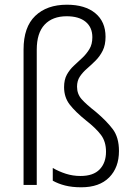

<svg xmlns="http://www.w3.org/2000/svg" viewBox="-20 -785 568 815"><path d="M428 -629Q428 -594 416 -570Q404 -546 386 -528Q368 -510 349.5 -494Q331 -478 319 -460Q307 -442 307 -417Q307 -386 326.5 -364Q346 -342 387 -310Q432 -272 458.5 -237Q485 -202 485 -144Q485 -74 443.5 -32Q402 10 325 10Q286 10 256.5 2.5Q227 -5 204 -18V-72Q230 -57 259.5 -47.5Q289 -38 322 -38Q376 -38 403 -66Q430 -94 430 -141Q430 -184 408.5 -212.5Q387 -241 346 -273Q300 -310 276 -341Q252 -372 252 -415Q252 -447 264 -468.5Q276 -490 294 -506.5Q312 -523 329.5 -539.5Q347 -556 359.5 -576.5Q372 -597 372 -627Q372 -669 343.5 -692.5Q315 -716 263 -716Q203 -716 169.5 -680.5Q136 -645 136 -574V0H80V-575Q80 -670 129.5 -717.5Q179 -765 264 -765Q341 -765 384.5 -729Q428 -693 428 -629Z"/></svg>

Font: Noto Sans Georgian SemiCondensed Light
Style: Regular
Weight: 300
Width: 4
Designer: Monotype Design Team, Akaki Razmadze
Foundry: Google LLC
Version: Version 2.005; ttfautohint (v1.8.4.7-5d5b)